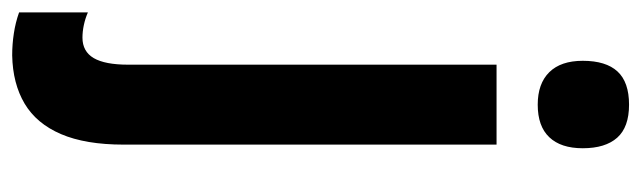

<svg xmlns="http://www.w3.org/2000/svg" viewBox="-413 -417 1042 312"><g transform="rotate(90 108.0 -261.0)"><path d="M42 240.2Q23.9 240.2 6.3 237.5Q-11.2 234.9 -27.8 229V117.2Q-17.6 121.6 -7.1 123.8Q3.4 126 13.2 126Q35.6 126 46.4 107.7Q57.1 89.4 57.1 51.8V-546.9H187V59.1Q187 121.1 169.9 160.9Q152.8 200.7 120.4 220Q87.9 239.3 42 240.2ZM50.8 -687Q50.8 -724.6 68.1 -743.4Q85.4 -762.2 122.1 -762.2Q158.7 -762.2 175.8 -742.9Q192.9 -723.6 192.9 -687Q192.9 -651.4 175 -632.6Q157.2 -613.8 122.1 -613.8Q87.9 -613.8 69.3 -632.6Q50.8 -651.4 50.8 -687Z"/></g></svg>

Font: Open Sans Condensed
Style: Regular
Weight: 400
Width: 3
Designer: Monotype Design Team
Foundry: Monotype Imaging Inc.
Version: Version 3.000